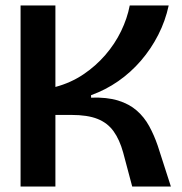

<svg xmlns="http://www.w3.org/2000/svg" viewBox="-20 -680 665 700"><path d="M55 0V-660H182V-363Q238 -378 283.5 -408.5Q329 -439 364 -479.5Q399 -520 421.5 -566.5Q444 -613 453 -660H595Q583 -604 557 -553Q531 -502 494 -459Q457 -416 411 -384Q365 -352 312 -333V-324Q370 -326 410.5 -313.5Q451 -301 478.5 -277Q506 -253 524 -220Q542 -187 555 -149L603 0H462L429 -124Q416 -171 394 -201.5Q372 -232 335.5 -246.5Q299 -261 240 -261H182V0Z"/></svg>

Font: Bricolage Grotesque 72pt SemiBold
Style: Regular
Weight: 600
Version: Version 1.001;gftools[0.9.33.dev8+g029e19f]